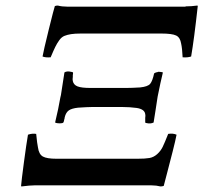

<svg xmlns="http://www.w3.org/2000/svg" viewBox="-20 -670 735 694"><path d="M222.2 -646H648.9Q650.9 -646 651.9 -647Q671.9 -647 692.9 -649.9Q694.8 -649.9 694.8 -647.9Q681.6 -527.8 670.9 -465.8Q658.2 -461.4 640.1 -462.9Q638.7 -494.6 634.8 -512.2Q631.3 -534.7 616.5 -541.7Q601.6 -548.8 563 -548.8H272.9Q250.5 -548.8 236.8 -546.6Q223.1 -544.4 212.9 -540.3Q202.6 -536.1 194.3 -524.7Q186 -513.2 179.9 -500.7Q173.8 -488.3 163.1 -462.9Q144 -461.4 133.8 -465.8Q137.2 -485.8 156.2 -563Q175.3 -640.1 178.2 -647.9Q182.1 -649.9 189 -649.9Q204.1 -646 222.2 -646ZM527.8 0H104Q88.4 0 58.1 3.9Q56.2 3.9 56.2 2Q57.6 -16.6 66.4 -82.8Q75.2 -148.9 81.1 -183.1Q96.7 -188.5 110.8 -186Q114.3 -149.9 117.2 -137.2Q120.6 -112.3 135 -104.2Q149.4 -96.2 184.1 -96.2H477.1Q504.9 -96.2 520.3 -98.9Q535.6 -101.6 548.3 -113Q561 -124.5 568.1 -139.2Q575.2 -153.8 587.9 -186Q605 -189 618.2 -183.1Q614.3 -162.6 604.2 -122.8Q594.2 -83 583.7 -43.5Q573.2 -3.9 571.8 2Q565.9 3.9 560.1 3.9Q544.9 0 527.8 0ZM307.1 -352.1H436Q456.5 -352.1 486.8 -354Q514.2 -356.9 522.7 -366.9Q531.2 -377 537.1 -404.8Q543.9 -409.2 548.8 -409.2Q553.2 -411.6 557.1 -410.2Q563 -410.2 568.8 -408.2Q560.1 -372.6 549.8 -320.8Q546.9 -301.8 542 -269.8Q537.1 -237.8 535.2 -227.1Q523.9 -221.7 509.8 -225.1Q506.8 -225.1 504.9 -227.1V-235.8V-244.1Q506.3 -252 504.9 -257.8Q502.4 -275.4 474.1 -279.8Q449.2 -283.2 422.9 -283.2H312Q297.9 -283.2 262.2 -280.8Q239.3 -278.3 228.8 -271Q218.3 -263.7 213.9 -246.1Q213.9 -242.7 211.9 -236.8Q211.9 -232.9 209 -227.1Q206.1 -224.1 195.8 -224.1Q185.1 -224.1 179.2 -227.1Q191.4 -277.8 198.2 -317.9L200.2 -326.2Q203.1 -341.8 212.9 -408.2Q221.7 -414.1 237.8 -410.2Q242.7 -410.2 244.1 -407.2Q244.1 -401.9 243.2 -398.9V-392.1Q241.7 -382.8 243.2 -377Q246.1 -363.3 260.3 -357.7Q274.4 -352.1 307.1 -352.1Z"/></svg>

Font: Common Serif SemiBold
Style: Italic
Weight: 600
Italic angle: -12°
Designer: Philipp H. Poll, Khaled Hosny
Foundry: Stefan Peev, Context Ltd.
Version: Version 1.026